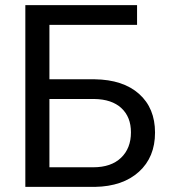

<svg xmlns="http://www.w3.org/2000/svg" viewBox="-20 -731 670 751"><path d="M516.1 -633.8H173.3V-420.9H350.1Q461.4 -419.4 523.9 -363.8Q586.4 -308.1 586.4 -212.4Q586.4 -116.2 523.4 -59.1Q460.4 -2 351.6 0H79.1V-710.9H516.1ZM173.3 -343.8V-76.7H344.7Q414.6 -76.7 453.4 -113.8Q492.2 -150.9 492.2 -213.4Q492.2 -273.4 454.8 -308.1Q417.5 -342.8 348.6 -343.8Z"/></svg>

Font: Roboto
Style: Regular
Weight: 400
Designer: Google
Version: Version 2.134; 2016; ttfautohint (v1.6)